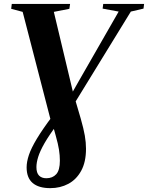

<svg xmlns="http://www.w3.org/2000/svg" viewBox="-20 -763 748 970"><path d="M234 187.5Q175.5 187.5 145 161.5Q114.5 135.5 114.5 82.5Q114.5 54.5 126 20Q137.5 -14.5 166.2 -62.2Q195 -110 246 -178L322.5 -255.5L379 -355L579.5 -704.5L498.5 -719.5L501.5 -743H708L705 -719.5L641 -704.5L329 -196.5L270 -136Q228 -80 205 -39.8Q182 0.5 173 29.5Q164 58.5 164 81Q164 110.5 177.2 124Q190.5 137.5 214 137.5Q245.5 137.5 264 117.2Q282.5 97 282.5 48.5Q282.5 22 278 -6.8Q273.5 -35.5 262 -76L248.5 -125L238.5 -146.5L94.5 -703L36.5 -718.5L39.5 -743H334L330.5 -718.5L252 -703L353 -279.5L359.5 -260.5L388 -163.5Q402.5 -112.5 408.5 -78Q414.5 -43.5 414.5 -11.5Q414.5 55.5 390.2 99.8Q366 144 325.2 165.8Q284.5 187.5 234 187.5Z"/></svg>

Font: Merriweather 120pt
Style: Bold Italic
Weight: 700
Italic angle: -7.8°
Version: Version 2.101